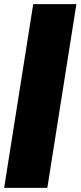

<svg xmlns="http://www.w3.org/2000/svg" viewBox="-35 -725 388 925"><path d="M-15 180 125 -705H333L193 180Z"/></svg>

Font: Mulish ExtraBlack
Style: Italic
Weight: 1000
Italic angle: -9°
Designer: Vernon Adams
Foundry: Vernon Adams
Version: Version 3.603; ttfautohint (v1.8.3)